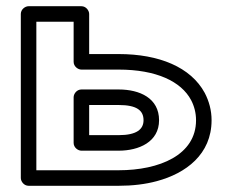

<svg xmlns="http://www.w3.org/2000/svg" viewBox="-20 -573 735 618"><path d="M362 -25H97V-503H217V-374C217 -359 231 -349 242 -349H362C483 -349 563 -311 595 -251C605 -232 611 -210 611 -186C611 -74 493 -25 362 -25ZM267 -399V-528C267 -539 257 -553 242 -553H72C61 -553 47 -543 47 -528V0C47 11 57 25 72 25H362C407 25 448 20 485 10C578 -15 661 -76 661 -186C661 -218 653 -247 639 -274C594 -357 492 -399 362 -399ZM492 -186C492 -257 430 -285 362 -285H242C227 -285 217 -271 217 -260V-113C217 -98 231 -88 242 -88H362C427 -88 492 -116 492 -186ZM442 -186C442 -157 420 -138 362 -138H267V-235H362C421 -235 442 -217 442 -186Z"/></svg>

Font: Asimov
Style: XWidOu
Weight: 500
Designer: Google
Version: Version 2.000980; 2014